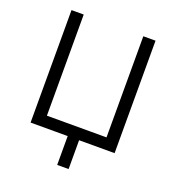

<svg xmlns="http://www.w3.org/2000/svg" viewBox="-155 -822 1026 1123"><g transform="rotate(20 358.5 -260.0)"><path d="M97 0V-700H173V-70.5H544V-700H620V0ZM328 179.5V-30.5H399V179.5Z"/></g></svg>

Font: Geologica Roman ExtraLight
Style: Regular
Weight: 250
Designer: Sindre Bremnes, Frode Helland
Foundry: Monokrom Skriftforlag AS
Version: Version 1.010;gftools[0.9.28]